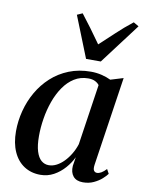

<svg xmlns="http://www.w3.org/2000/svg" viewBox="-90 -875 715 949"><g transform="rotate(10 267.0 -401.0)"><path d="M435 -85.5Q432 -64 437.5 -55.8Q443 -47.5 453.5 -47.5Q463 -47.5 474.8 -54.2Q486.5 -61 499.5 -75L511.5 -53Q504 -42 487.2 -27Q470.5 -12 446.5 -0.8Q422.5 10.5 392.5 10.5Q359.5 10.5 343.5 -9Q327.5 -28.5 330 -61.5L337 -105.5Q323.5 -76.5 300 -49.8Q276.5 -23 245.8 -6.2Q215 10.5 179 10.5Q132.5 10.5 97.2 -12.5Q62 -35.5 42.8 -78.5Q23.5 -121.5 23.5 -181Q23.5 -232.5 36.8 -283.8Q50 -335 76 -380.2Q102 -425.5 140 -460.2Q178 -495 227.8 -515Q277.5 -535 338 -535Q365.5 -535 391.5 -528.8Q417.5 -522.5 438 -512.5L502 -532ZM386 -476Q378.5 -486.5 364.8 -493.2Q351 -500 331 -500Q291.5 -500 260.5 -480.5Q229.5 -461 206.8 -427.8Q184 -394.5 169 -352.5Q154 -310.5 146.8 -265.2Q139.5 -220 139.5 -177.5Q139.5 -130 148.8 -100.5Q158 -71 174.2 -57.2Q190.5 -43.5 211.5 -43.5Q231.5 -43.5 250.8 -53.5Q270 -63.5 287.2 -81.2Q304.5 -99 318.2 -122Q332 -145 340.5 -171.5ZM302.5 -593 220 -800 247 -812Q271 -781.5 296.8 -746.5Q322.5 -711.5 349 -674Q386.5 -708 423 -742.8Q459.5 -777.5 503.5 -812L530 -796.5L376.5 -593Z"/></g></svg>

Font: Merriweather 96pt Medium
Style: Italic
Weight: 500
Italic angle: -7.8°
Version: Version 2.101